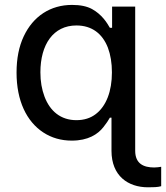

<svg xmlns="http://www.w3.org/2000/svg" viewBox="-20 -573 689 797"><path d="M594.5 204.5C614.7 204.5 635.3 204.2 649.1 199.9V119.3C641 120.7 630.3 122.2 620 122.2C576 122.2 541.2 106.5 541.2 52.9V16.7H442.8V52.9C442.8 157.3 511.7 204.5 594.5 204.5ZM278.1 10.7C345.9 10.7 386 -15.6 409.4 -45.5C421.2 -60.4 430 -73.5 436.1 -84.5H482.6V-457.7H436.1C423.7 -479 403.1 -512.8 361.9 -535.5C340.9 -546.9 313.6 -552.6 279.1 -552.6C189.6 -552.6 117.9 -506 78.5 -422.2C58.6 -380 48.7 -329.9 48.7 -271.7C48.7 -154.8 90.2 -68.9 159.4 -23.4C193.9 -0.7 233.7 10.7 278.1 10.7ZM541.2 -545.5H445.3V-440.3L473.4 -267.8L442.8 -128.2V16.7H541.2ZM297.2 -74.2C231.9 -74.2 187.5 -111.9 164.8 -171.9C153.4 -202.1 147.7 -235.4 147.7 -272.7C147.7 -388.5 201.3 -467.3 297.2 -467.3C361.5 -467.3 405.2 -433.2 427.9 -375C438.9 -345.5 444.6 -311.4 444.6 -272.7C444.6 -194.2 421.2 -132.8 377.5 -99.4C355.8 -82.7 328.8 -74.2 297.2 -74.2Z"/></svg>

Font: Inter 465
Style: Regular
Weight: 400
Designer: Rasmus Andersson
Foundry: rsms
Version: Version 3.019;Glyphs 3.1.2 (3151)